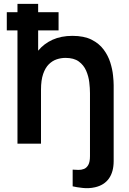

<svg xmlns="http://www.w3.org/2000/svg" viewBox="-20 -740 666 989"><path d="M469.2 224.7Q437.8 231.7 405.7 228.1Q373.6 224.6 354.3 219.8V133.8Q368 134.8 383.6 135.2Q399.2 135.5 412.8 130.1Q426.3 124.7 434.9 109.3Q443.5 94 443.5 64.2V-260.2Q443.5 -285.2 439.9 -316.2Q436.2 -347.2 423.7 -376Q411.1 -404.8 385.8 -423.3Q360.6 -441.8 317.3 -441.8Q294.5 -441.8 272 -434.4Q249.6 -426.9 231.4 -408.8Q213.2 -390.7 202.2 -358.8Q191.2 -326.8 191.2 -277.5V0H70V-583.3H15V-677H70V-720H176.5V-677H281.7V-583.3H176.5V-478.8Q206.1 -515 250.5 -535.2Q294.9 -555.3 353.2 -555.3Q412.9 -555.3 452 -535.5Q491 -515.7 514 -484.5Q537 -453.4 548 -418.4Q559 -383.3 562.2 -352Q565.5 -320.8 565.5 -301.5V89.2Q565.5 145.2 541 179.6Q516.5 214 469.2 224.7Z"/></svg>

Font: Manrope ExtraLight
Style: Regular
Weight: 200
Designer: Mikhail Sharanda
Foundry: Mikhail Sharanda
Version: Version 4.505